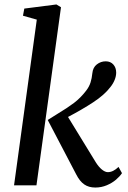

<svg xmlns="http://www.w3.org/2000/svg" viewBox="-20 -831 576 861"><path d="M89 -792.5 233 -811 253.5 -798.5 143.5 0H43L145 -743L83 -760.5ZM527 -54.5Q517.5 -40 500.2 -25.2Q483 -10.5 458.8 -0.2Q434.5 10 407.5 10Q378 10 357.8 -4Q337.5 -18 322 -48.5L194 -293L235.5 -319Q282 -347 311.5 -369.2Q341 -391.5 366 -424Q380 -442 386 -461.2Q392 -480.5 394 -502Q396.5 -528.5 414.2 -542.2Q432 -556 454 -556Q475.5 -556 488.2 -541.8Q501 -527.5 501 -505.5Q501 -489.5 494.2 -472.8Q487.5 -456 475 -440.5Q448.5 -405.5 397.8 -372.2Q347 -339 285 -306.5L410 -102.5Q423 -82 437.2 -70.5Q451.5 -59 463.5 -59Q487.5 -59 511.5 -82.5Z"/></svg>

Font: Merriweather Text
Style: Italic
Weight: 400
Italic angle: -7.8°
Designer: Eben Sorkin
Foundry: Eben Sorkin
Version: Version 2.100